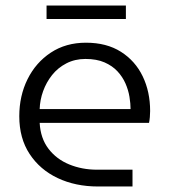

<svg xmlns="http://www.w3.org/2000/svg" viewBox="-20 -677 613 697"><path d="M336 0Q254 0 189.5 -30.5Q125 -61 87.5 -118Q50 -175 50 -255Q50 -329 80 -389.5Q110 -450 164.5 -486Q219 -522 292 -522Q367 -522 419 -489Q471 -456 498 -400Q525 -344 525 -274Q525 -264 524 -252Q523 -240 521 -231H124Q127 -175 156 -137Q185 -99 231.5 -80Q278 -61 332 -61H461V0ZM124 -281H454Q454 -301 450 -325.5Q446 -350 435.5 -374Q425 -398 406.5 -418Q388 -438 359.5 -450.5Q331 -463 290 -463Q252 -463 221 -447Q190 -431 169 -404.5Q148 -378 136.5 -346Q125 -314 124 -281ZM149 -608V-657H437V-608Z"/></svg>

Font: MuseoModerno Thin Light
Style: Regular
Weight: 300
Version: Version 1.003